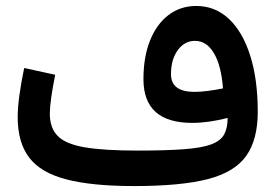

<svg xmlns="http://www.w3.org/2000/svg" viewBox="-20 -627 932 647"><path d="M747.1 -229.5Q681.6 -212.9 627.4 -212.9Q463.4 -212.9 463.4 -360.4Q463.4 -435.1 485.6 -490.5Q507.8 -545.9 547.9 -576.4Q587.9 -606.9 641.6 -606.9Q705.1 -606.9 751.5 -563.2Q797.9 -519.5 823.2 -439.5Q848.6 -359.4 848.6 -250.5Q848.6 -156.7 809.8 -101.8Q771 -46.9 680.2 -23.4Q589.4 0 432.6 0Q290 0 203.6 -22.5Q117.2 -44.9 78.4 -95.9Q39.6 -147 39.6 -231.9Q39.6 -263.7 45.4 -306.4Q51.3 -349.1 61.5 -397.9L166 -375Q147.9 -284.7 147.9 -244.1Q147.9 -195.8 174.6 -168.7Q201.2 -141.6 265.4 -130.6Q329.6 -119.6 441.9 -119.6Q538.1 -119.6 598.1 -124Q658.2 -128.4 690.7 -140.1Q723.1 -151.9 735.1 -173.6Q747.1 -195.3 747.1 -229.5ZM731.4 -329.1Q725.6 -406.2 700.9 -447.8Q676.3 -489.3 637.2 -489.3Q601.6 -489.3 578.9 -457.8Q556.2 -426.3 556.2 -377Q556.2 -317.4 635.3 -317.4Q655.8 -317.4 680.2 -320.6Q704.6 -323.7 731.4 -329.1Z"/></svg>

Font: Estedad-FD SemiBold
Style: Regular
Weight: 600
Designer: Amin Abedi
Version: Version 7.3